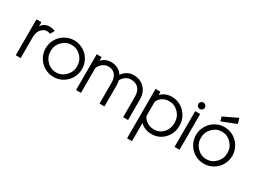

<svg xmlns="http://www.w3.org/2000/svg" viewBox="-51 -1433 3137 2358"><g transform="rotate(30 1518.0 -253.5)"><path d="M146 -508.8V-448.7Q182.6 -513.2 266.1 -513.2Q303.2 -513.2 342.3 -496.6L307.1 -435.5Q290 -448.7 266.1 -448.7Q220.2 -448.7 184.8 -410.9Q149.4 -373 146 -305.7V0H76.2V-508.8Z M866.7 -258.8Q866.7 -189 832.3 -129.4Q797.9 -69.8 738.5 -34.9Q679.2 0 608.9 0Q538.6 0 479.2 -34.7Q419.9 -69.3 385.5 -128.9Q351.1 -188.5 351.1 -258.8Q351.1 -329.1 385.7 -388.9Q420.4 -448.7 480 -483.4Q539.6 -518.1 608.9 -518.1Q661.6 -518.1 709.2 -497.6Q756.8 -477.1 791.3 -442.4Q825.7 -407.7 846.2 -359.6Q866.7 -311.5 866.7 -258.8ZM796.9 -258.8Q796.9 -339.8 741.5 -396.7Q686 -453.6 608.9 -453.6Q532.2 -453.6 476.6 -396.7Q420.9 -339.8 420.9 -258.8Q420.9 -177.7 476.3 -120.8Q531.7 -64 608.9 -64Q686 -64 741.5 -121.1Q796.9 -178.2 796.9 -258.8Z M1001 -507.3V-456.1Q1056.2 -513.7 1134.3 -513.7Q1188 -513.7 1230.7 -491.5Q1273.4 -469.2 1299.3 -427.2Q1324.2 -466.3 1364.3 -489.7Q1404.3 -513.2 1454.1 -513.2Q1549.8 -513.2 1609.1 -452.6Q1668.5 -392.1 1668.5 -287.1V0H1598.6V-287.1Q1598.6 -367.7 1560.1 -408.7Q1521.5 -449.7 1454.1 -449.7Q1410.2 -449.7 1376.7 -425.5Q1343.3 -401.4 1325.7 -364.7Q1334 -333 1334 -291V0H1264.2V-291Q1264.2 -368.7 1229 -409.2Q1193.8 -449.7 1134.3 -449.7Q1092.8 -449.7 1054.9 -423.3Q1017.1 -397 1001 -350.1V0H931.2V-507.3Z M1839.8 -500V-454.1Q1902.3 -517.6 1995.6 -517.6Q2064.9 -517.6 2123.8 -482.2Q2182.6 -446.8 2216.8 -386.2Q2251 -325.7 2251 -253.9Q2251 -144.5 2179.2 -69.3Q2107.4 5.9 2002 5.9Q1902.3 5.9 1839.8 -58.1V200.2H1770V-500ZM1839.8 -357.9V-156.7Q1856.9 -115.2 1899.7 -86.7Q1942.4 -58.1 2002 -58.1Q2077.1 -58.1 2129.2 -114.3Q2181.2 -170.4 2181.2 -253.9Q2181.2 -336.9 2126.2 -395.3Q2071.3 -453.6 1995.6 -453.6Q1935.1 -453.6 1894.8 -425.5Q1854.5 -397.5 1839.8 -357.9Z M2330.8 -636Q2316.9 -622.1 2316.9 -603.5Q2316.9 -585 2330.8 -571Q2344.7 -557.1 2363.3 -557.1Q2381.8 -557.1 2396 -571Q2410.2 -585 2410.2 -603.5Q2410.2 -622.1 2396 -636Q2381.8 -649.9 2363.3 -649.9Q2344.7 -649.9 2330.8 -636ZM2398.4 -507.3V0H2328.1V-507.3Z M2642.1 -612.8 2838.9 -707 2860.8 -631.8 2657.7 -552.7ZM2998 -258.8Q2998 -189 2963.6 -129.4Q2929.2 -69.8 2869.9 -34.9Q2810.5 0 2740.2 0Q2669.9 0 2610.6 -34.7Q2551.3 -69.3 2516.8 -128.9Q2482.4 -188.5 2482.4 -258.8Q2482.4 -329.1 2517.1 -388.9Q2551.8 -448.7 2611.3 -483.4Q2670.9 -518.1 2740.2 -518.1Q2793 -518.1 2840.6 -497.6Q2888.2 -477.1 2922.6 -442.4Q2957 -407.7 2977.5 -359.6Q2998 -311.5 2998 -258.8ZM2928.2 -258.8Q2928.2 -339.8 2872.8 -396.7Q2817.4 -453.6 2740.2 -453.6Q2663.6 -453.6 2607.9 -396.7Q2552.2 -339.8 2552.2 -258.8Q2552.2 -177.7 2607.7 -120.8Q2663.1 -64 2740.2 -64Q2817.4 -64 2872.8 -121.1Q2928.2 -178.2 2928.2 -258.8Z"/></g></svg>

Font: LilGrotesk
Style: Regular
Weight: 400
Designer: BSozoo
Foundry: BSozoo
Version: Version 1.004;PS 001.004;hotconv 1.0.70;makeotf.lib2.5.58329